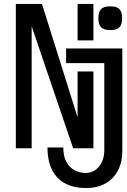

<svg xmlns="http://www.w3.org/2000/svg" viewBox="-20 -747 640 970"><path d="M60 -727H192L372 -154.5V-386H452V2H349.5L140 -614V2H60ZM418 127Q447 124.5 467 108Q487 91.5 497 66.2Q507 41 507 12V-428H314V-502H598V15Q598 71.5 576 114Q554 156.5 512.8 179.8Q471.5 203 415.5 203Q319.5 203 269.5 149.5Q219.5 96 220 -2H300Q299.5 58.5 330.8 92.8Q362 127 418 127ZM452 -543H372V-727H452ZM477 -655Q477 -687.5 490.8 -701.2Q504.5 -715 537 -715Q569.5 -715 583.2 -701.2Q597 -687.5 597 -655Q597 -622.5 583.2 -608.8Q569.5 -595 537 -595Q505 -595 491 -609Q477 -623 477 -655Z"/></svg>

Font: JuliaMono Medium
Style: Regular
Weight: 500
Monospace: yes
Designer: cormullion
Foundry: corm
Version: Version 0.054; ttfautohint (v1.8.4)